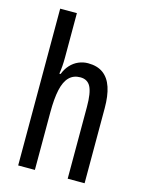

<svg xmlns="http://www.w3.org/2000/svg" viewBox="-115 -829 676 899"><g transform="rotate(15 223.0 -380.0)"><path d="M144 -545Q144 -523 142.5 -503Q141 -483 138 -465H144Q154 -491 171 -509.5Q188 -528 210 -537.5Q232 -547 256 -547Q301 -547 329.5 -526Q358 -505 371.5 -464.5Q385 -424 385 -364V0H303V-348Q303 -416 288 -445Q273 -474 238 -474Q205 -474 184 -453Q163 -432 153.5 -389Q144 -346 144 -279V0H63V-760H144Z"/></g></svg>

Font: Noto Sans Display ExtraCondensed
Style: Regular
Weight: 400
Width: 2
Version: Version 2.003